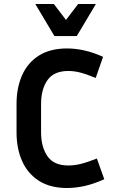

<svg xmlns="http://www.w3.org/2000/svg" viewBox="-20 -933 574 963"><path d="M186 -269Q186 -196 218 -149.5Q250 -103 323 -103Q353 -103 385.5 -111Q418 -119 466 -138L503 -34Q449 -10 403.5 0Q358 10 316 10Q232 10 175.5 -26Q119 -62 91 -125Q63 -188 63 -269V-412Q63 -493 91 -556Q119 -619 175.5 -654.5Q232 -690 316 -690Q357 -690 401 -680.5Q445 -671 497 -648L460 -542Q414 -561 383 -569Q352 -577 323 -577Q250 -577 218 -531Q186 -485 186 -412ZM461 -913 365 -752H253L157 -913H250L311 -833L372 -913Z"/></svg>

Font: Inria Sans
Style: Bold
Weight: 700
Designer: Black Foundry Team
Foundry: Black Foundry
Version: Version 1.2; ttfautohint (v1.8.3)